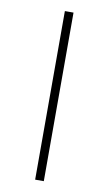

<svg xmlns="http://www.w3.org/2000/svg" viewBox="-80 -724 434 765"><g transform="rotate(10 136.5 -341.0)"><path d="M154 -682V0H119V-682Z"/></g></svg>

Font: Fira Sans UltraLight
Style: Regular
Weight: 200
Designer: Carrois Corporate & Edenspiekermann AG
Foundry: Carrois Corporate GbR & Edenspiekermann AG
Version: Version 4.106;PS 004.106;hotconv 1.0.70;makeotf.lib2.5.58329